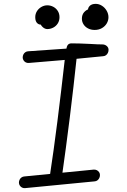

<svg xmlns="http://www.w3.org/2000/svg" viewBox="-20 -962 660 994"><path d="M237 -44.5Q258 -182 277.2 -334Q296.5 -486 317.5 -672.5L336.5 -653.5L128.5 -636Q120.5 -635.5 113.5 -639Q106.5 -642.5 102 -649.5Q97.5 -656.5 97.5 -664.5Q97.5 -672.5 101 -679.8Q104.5 -687 111 -691.5Q117.5 -696 125.5 -696.5L362 -713L323 -695Q323 -716 329.2 -726.8Q335.5 -737.5 350 -737.5Q390.5 -737.5 448.5 -734.5Q487 -732 510 -732Q523 -732 532.5 -724Q542 -716 542 -704Q542 -695.5 538.5 -688.2Q535 -681 528.8 -676.2Q522.5 -671.5 514 -671L360.5 -656L378.5 -677.5Q361 -512.5 341.5 -355.2Q322 -198 299.5 -40.5Q297 -26 288.5 -17.5Q280 -9 267.5 -9Q258 -9 250.5 -13.8Q243 -18.5 239.2 -26.8Q235.5 -35 237 -44.5ZM78 -16.5Q78 -24.5 81.5 -31.8Q85 -39 91.5 -43.5Q98 -48 106 -48.5L465.5 -84Q473.5 -84.5 481 -81Q488.5 -77.5 493 -70.8Q497.5 -64 497.5 -56Q497.5 -47.5 494 -40.2Q490.5 -33 484.2 -28.2Q478 -23.5 469.5 -23L109 12Q101 12.5 94 9Q87 5.5 82.5 -1.5Q78 -8.5 78 -16.5ZM481 -918.5 436.5 -904.5Q433 -919 443.5 -930.5Q454 -942 475.5 -942Q492.5 -942 507.8 -932.2Q523 -922.5 532.2 -906.5Q541.5 -890.5 541.5 -873Q541.5 -856 532.8 -841Q524 -826 507.8 -816.5Q491.5 -807 470 -807Q451 -807 436 -814.8Q421 -822.5 412.5 -835.8Q404 -849 404 -865.5Q404 -885.5 415.2 -898.5Q426.5 -911.5 444.2 -916.5Q462 -921.5 481 -918.5ZM182.5 -878.5 198 -835.5Q183.5 -832 173 -841.8Q162.5 -851.5 162.5 -873Q162.5 -890 171.2 -904Q180 -918 194.5 -926.2Q209 -934.5 225 -934.5Q241 -934.5 255.5 -927Q270 -919.5 279 -905.5Q288 -891.5 288 -873Q288 -854.5 279 -840.5Q270 -826.5 255.5 -819Q241 -811.5 225 -811.5Q213 -811.5 202.2 -820.8Q191.5 -830 185.8 -845.5Q180 -861 182.5 -878.5Z"/></svg>

Font: Monaspace Radon Var
Style: Regular
Weight: 400
Designer: Riley Cran and the Lettermatic Team
Version: Version 1.000 (Monaspace Radon Var)